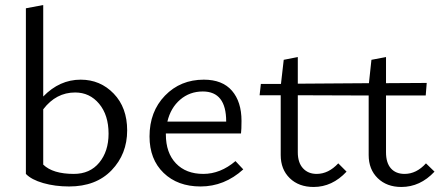

<svg xmlns="http://www.w3.org/2000/svg" viewBox="-20 -737 1759 764"><path d="M301 -420Q379 -420 432.5 -364.5Q486 -309 486 -218Q486 -124 424 -59.5Q362 5 255 5Q199 5 152 -8.5Q105 -22 83 -45V-704L152 -717V-353Q217 -420 301 -420ZM274 -45Q338 -45 375 -90Q412 -135 412 -205Q412 -279 374.5 -324Q337 -369 279 -369Q203 -369 152 -302V-82Q190 -45 274 -45Z M917 -96 948 -63Q873 5 778 5Q687 5 631 -49Q575 -103 575 -194Q575 -293 636.5 -356.5Q698 -420 791 -420Q865 -420 903 -376Q941 -332 941 -256Q941 -222 939 -206H640V-202Q640 -129 680 -87Q720 -45 789 -45Q857 -45 917 -96ZM787 -373Q735 -373 697 -340.5Q659 -308 646 -253H880V-254Q880 -373 787 -373Z M1675 -87 1709 -54Q1652 7 1577 7Q1519 7 1483 -28Q1447 -63 1447 -120V-357L1165 -358V-131Q1165 -90 1185.5 -67.5Q1206 -45 1240 -45Q1287 -45 1326 -87L1359 -54Q1302 7 1228 7Q1169 7 1133 -28Q1097 -63 1097 -120V-358H1013L1018 -403H1098L1109 -499L1165 -510V-404L1448 -406L1458 -499L1516 -510V-406L1678 -407L1674 -357H1516V-131Q1516 -89 1535.5 -67Q1555 -45 1590 -45Q1637 -45 1675 -87Z"/></svg>

Font: EauTestInfant
Style: Regular
Weight: 400
Designer: Christian Thalmann (Catharsis Fonts)
Version: Version 0.001;PS 000.001;hotconv 1.0.88;makeotf.lib2.5.64775